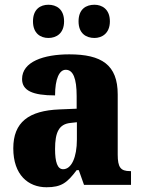

<svg xmlns="http://www.w3.org/2000/svg" viewBox="-20 -779 594 809"><path d="M378 -619C409 -619 443 -638 443 -689C443 -741 409 -759 378 -759C343 -759 311 -741 311 -689C311 -638 343 -619 378 -619ZM184 -619C217 -619 250 -638 250 -689C250 -741 217 -759 184 -759C151 -759 119 -741 119 -689C119 -638 151 -619 184 -619ZM176 10C239 10 263 -9 303 -62H312L334 0H532V-58H528C488 -58 476 -74 476 -128V-381C476 -506 408 -550 272 -550C164 -550 73 -519 73 -446C73 -397 118 -377 212 -377C212 -447 230 -485 257 -485C288 -485 303 -449 303 -374V-321L231 -318C101 -313 36 -264 36 -154C36 -42 99 10 176 10ZM246 -66C222 -66 212 -96 212 -151C212 -221 228 -256 277 -261L304 -264V-191C304 -116 281 -66 246 -66Z"/></svg>

Font: Noto Serif Armenian Condensed Black
Style: Regular
Weight: 900
Width: 3
Designer: Monotype Design Team
Foundry: Monotype Imaging Inc.
Version: Version 2.008